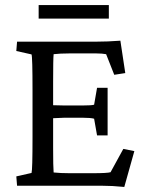

<svg xmlns="http://www.w3.org/2000/svg" viewBox="-20 -739 583 764"><path d="M133.8 -718.8H413.1V-665H133.8ZM366.2 -200.2 354.5 -266.6Q340.8 -270.5 309.6 -270.5H235.4Q222.7 -270.5 191.4 -268.6V-149.4Q191.4 -76.2 193.4 -52.7Q221.2 -49.8 255.9 -49.8H350.6Q406.7 -49.8 419.9 -53.7L470.7 -146.5L514.6 -137.7L474.6 4.9Q426.8 0 382.8 0H47.9L44.9 -37.1L105.5 -50.8Q109.4 -62.5 109.4 -194.3V-377.9Q109.4 -512.2 105.5 -522.5L44.9 -536.1L47.9 -573.2H361.3Q408.2 -573.2 459 -577.1L478.5 -448.2L434.6 -441.4L402.3 -523.4Q386.2 -526.4 364.3 -526.4H253.9Q219.7 -526.4 193.4 -523.4Q191.4 -505.9 191.4 -413.1V-320.3Q199.2 -320.3 213.9 -319.8Q228.5 -319.3 235.4 -319.3H309.6Q344.2 -319.3 354.5 -322.3L366.2 -389.6H408.2V-200.2Z"/></svg>

Font: Crimson Pro
Style: Regular
Weight: 400
Designer: Jacques Le Bailly
Foundry: Baron von Fonthausen
Version: Version 1.003